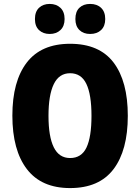

<svg xmlns="http://www.w3.org/2000/svg" viewBox="-20 -948 714 978"><path d="M631 -358Q631 -182 558 -86Q485 10 337 10Q191 10 117 -86.5Q43 -183 43 -359Q43 -534 116.5 -629.5Q190 -725 337 -725Q486 -725 558.5 -629.5Q631 -534 631 -358ZM227 -358Q227 -252 254 -197.5Q281 -143 337 -143Q395 -143 420.5 -196.5Q446 -250 446 -358Q446 -466 420 -520.5Q394 -575 337 -575Q281 -575 254 -519.5Q227 -464 227 -358ZM158 -851Q158 -889 179 -908.5Q200 -928 233 -928Q267 -928 288 -908Q309 -888 309 -851Q309 -815 288 -795Q267 -775 233 -775Q200 -775 179 -794.5Q158 -814 158 -851ZM364 -851Q364 -889 384.5 -908.5Q405 -928 439 -928Q474 -928 495 -908Q516 -888 516 -851Q516 -815 495 -795Q474 -775 439 -775Q405 -775 384.5 -795Q364 -815 364 -851Z"/></svg>

Font: Noto Sans Telugu Condensed Black
Style: Regular
Weight: 900
Width: 3
Designer: Jelle Bosma - Monotype Design Team
Foundry: Monotype Imaging Inc.
Version: Version 2.005; ttfautohint (v1.8.4.7-5d5b)